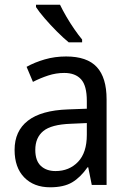

<svg xmlns="http://www.w3.org/2000/svg" viewBox="-20 -786 548 816"><path d="M261 -546Q350 -546 391.5 -501Q433 -456 433 -364V0H370L355 -75H352Q322 -32 286.5 -11Q251 10 193 10Q124 10 83 -32Q42 -74 42 -149Q42 -229 98.5 -273Q155 -317 269 -321L349 -324V-357Q349 -422 324.5 -449Q300 -476 253 -476Q218 -476 184.5 -465Q151 -454 120 -438L93 -502Q127 -521 170 -533.5Q213 -546 261 -546ZM281 -260Q198 -257 164 -229Q130 -201 130 -149Q130 -103 153.5 -81Q177 -59 216 -59Q274 -59 311.5 -98Q349 -137 349 -213V-263ZM235 -766Q246 -743 262 -715.5Q278 -688 296 -662Q314 -636 329 -618V-606H272Q250 -624 222 -652Q194 -680 169.5 -708.5Q145 -737 133 -756V-766Z"/></svg>

Font: Noto Sans Ethiopic SemCond
Style: Regular
Weight: 400
Width: 4
Designer: Monotype Design Team
Foundry: Monotype Imaging Inc.
Version: Version 2.102; ttfautohint (v1.8.4.7-5d5b)